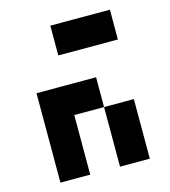

<svg xmlns="http://www.w3.org/2000/svg" viewBox="-104 -768 754 851"><g transform="rotate(-15 273.5 -342.0)"><path d="M205.1 -546.9V-683.6H478.5V-546.9ZM341.8 -273.4H478.5V0H341.8ZM341.8 -410.2V-273.4H205.1V0H68.4V-410.2Z"/></g></svg>

Font: DatCub
Style: Bold
Weight: 700
Designer: GGBot
Version: 1.00